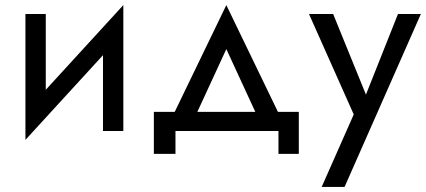

<svg xmlns="http://www.w3.org/2000/svg" viewBox="-20 -515 1675 755"><path d="M465 0H385V-298L80 35V-460H160V-162L465 -495Z M756 -75H984L870 -322ZM670 0V90H585V-75H667L870 -495L1073 -75H1155V90H1075V0Z M1335 220H1245L1371 -65L1195 -460H1290L1419 -143L1545 -460H1635Z"/></svg>

Font: Jost
Style: Regular
Weight: 400
Version: Version 3.710